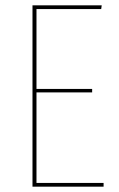

<svg xmlns="http://www.w3.org/2000/svg" viewBox="-20 -701 447 721"><path d="M360 -667H117V-367H326V-354H117V-14H369V0H102V-681H362Z"/></svg>

Font: Fira Sans Compressed Hair
Style: Regular
Weight: 100
Width: 1
Designer: bBox Type GmbH & Carrois Corporate GbR & Edenspiekermann AG
Foundry: bBox Type GmbH & Carrois Corporate GbR & Edenspiekermann AG
Version: Version 4.301